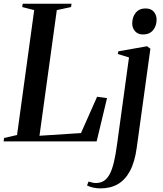

<svg xmlns="http://www.w3.org/2000/svg" viewBox="-36 -763 880 1036"><path d="M-16.5 0 -14 -18.5 56 -34.5 148.5 -708.5 84 -725 86.5 -743H350L347.5 -725L270.5 -708.5L177 -30.5L401 -45L488 -241L541.5 -233.5L485.5 0ZM702 32.5Q691.5 110.5 665.5 159.2Q639.5 208 599.5 230.8Q559.5 253.5 506 253.5Q484.5 253.5 465.5 249Q446.5 244.5 433.5 237.5L442 216.5Q450.5 219.5 461 222Q471.5 224.5 481 224.5Q506.5 224.5 524.8 212.8Q543 201 556.2 176Q569.5 151 579 110.5Q588.5 70 596 13L660 -453L600 -471.5L602.5 -486L757.5 -513.5L775.5 -500ZM735.5 -577Q708 -577 692.8 -594.5Q677.5 -612 677.5 -635.5Q677.5 -672 696.8 -694.8Q716 -717.5 749 -717.5Q779.5 -717.5 794.2 -699.2Q809 -681 809 -658Q809 -623 789.8 -600Q770.5 -577 735.5 -577Z"/></svg>

Font: Merriweather 144pt Medium
Style: Italic
Weight: 500
Italic angle: -7.8°
Version: Version 2.101